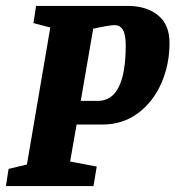

<svg xmlns="http://www.w3.org/2000/svg" viewBox="-34 -629 593 649"><path d="M539 -484Q539 -411 511.5 -348Q484 -285 432.5 -246.5Q381 -208 312 -208H225L203 -83L293 -66L282 0H-14L-5 -58L57 -73L136 -536L79 -551L88 -609H398Q461 -609 500 -577.5Q539 -546 539 -484ZM391 -476Q391 -512 381.5 -528Q372 -544 353 -544Q336 -544 281 -532L239 -288H297Q391 -288 391 -476Z"/></svg>

Font: Grenze
Style: Bold Italic
Weight: 700
Italic angle: -10°
Designer: Renata Polastri
Foundry: Omnibus-Type
Version: Version 1.002; ttfautohint (v1.8)